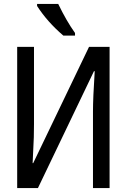

<svg xmlns="http://www.w3.org/2000/svg" viewBox="-20 -951 640 971"><path d="M66.9 -713.9H151.9V-323.2Q151.9 -253.9 148.4 -199.2L145 -126H147.9L430.2 -713.9H534.2V0H450.2V-387.2Q450.2 -455.6 459 -590.8H455.1L171.9 0H66.9ZM359.4 -771H300.3Q219.2 -840.3 167.5 -920.9V-931.2H274.4Q316.4 -844.2 359.4 -784.2Z"/></svg>

Font: Apple Sans Adjectives
Style: Regular
Weight: 400
Monospace: yes
Foundry: Apple Sans Adjectives
Version: Version 0.01